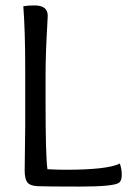

<svg xmlns="http://www.w3.org/2000/svg" viewBox="-20 -686 469 708"><path d="M71 -57 73 -224V-431Q73 -572 66 -663Q83 -666 107 -666Q156 -666 156 -628Q156 -622 154 -588Q148 -484 148 -404V-314Q148 -106 155 -62Q197 -60 221 -60Q377 -60 422 -83Q429 -62 429 -41.5Q429 -21 420 -13Q403 2 275 2Q147 2 118.5 0.5Q90 -1 80.5 -14Q71 -27 71 -57Z"/></svg>

Font: Overlock Mod
Style: Regular
Weight: 400
Designer: Dario Muhafara
Foundry: Dario Manuel Muhafara
Version: Version 1.001